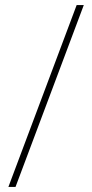

<svg xmlns="http://www.w3.org/2000/svg" viewBox="-20 -734 362 754"><path d="M309 -714 41 0H13L281 -714Z"/></svg>

Font: Noto Sans Thaana Thin
Style: Regular
Weight: 100
Designer: David Williams
Foundry: Google Inc.
Version: Version 3.001; ttfautohint (v1.8.4.7-5d5b)